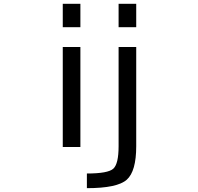

<svg xmlns="http://www.w3.org/2000/svg" viewBox="-20 -772 1040 1011"><path d="M310.5 2V-524.4H403.3V2ZM310.5 -628.9V-752H403.3V-628.9ZM604.5 -524.4H697.3V-2Q697.3 129.9 647.5 174.3Q597.7 218.8 437.5 218.8V141.6Q548.8 141.6 576.7 116.2Q604.5 90.8 604.5 -2ZM604.5 -628.9V-752H697.3V-628.9Z"/></svg>

Font: GenEi Gothic M Regular
Style: Regular
Weight: 400
Designer: o_tamon (Modified); [Source Han Sans]
Ryoko NISHIZUKA  (kana & ideographs); Paul D. Hunt (Latin, Greek & Cyrillic); Wenl
Version: Version 1.1a;Original Version 1.004